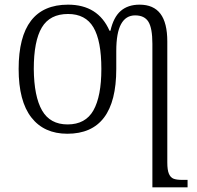

<svg xmlns="http://www.w3.org/2000/svg" viewBox="-20 -564 844 824"><path d="M634 -376Q634 -443 617 -470.5Q600 -498 560 -498Q520 -498 499.5 -460.5Q479 -423 479 -345V-268Q479 10 269 10Q169 10 114.5 -60Q60 -130 60 -268Q60 -544 272 -544Q401 -544 450 -432H454Q467 -490 498 -517Q529 -544 579 -544Q639 -544 668.5 -505Q698 -466 698 -386V133Q698 166 705 182Q712 198 725 203Q738 208 762 208H785V240H634ZM415 -268Q415 -389 381 -446.5Q347 -504 272 -504Q194 -504 159.5 -446Q125 -388 125 -268Q126 -150 160.5 -90Q195 -30 270 -30Q347 -30 381 -90.5Q415 -151 415 -268Z"/></svg>

Font: Noto Serif Light
Style: Regular
Weight: 300
Designer: Monotype Design Team
Foundry: Monotype Imaging Inc.
Version: Version 1.001